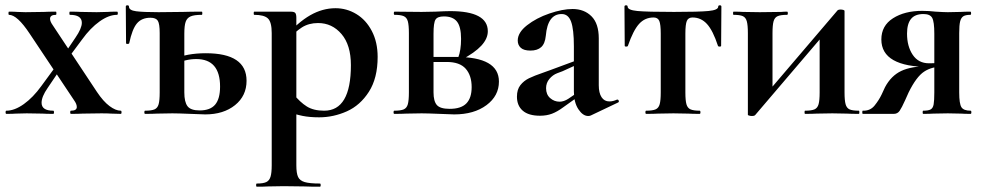

<svg xmlns="http://www.w3.org/2000/svg" viewBox="-20 -430 3717 725"><path d="M248 -12Q270 -12 270 -26Q270 -37 260 -51L92 -303Q45 -374 14 -374Q12 -374 12 -380Q12 -386 14 -386Q35 -386 45 -385L76 -384L146 -385Q162 -386 191 -386Q193 -386 193 -380Q193 -374 191 -374Q169 -374 169 -359Q169 -349 179 -335L346 -83Q370 -47 393.5 -29.5Q417 -12 436 -12Q439 -12 439 -6Q439 0 436 0L400 -1Q387 -2 363 -2L292 -1Q276 0 248 0Q245 0 245 -6Q245 -12 248 -12ZM4 -12Q35 -12 70 -37Q105 -62 136 -105L202 -195L216 -181L160 -98Q137 -65 137 -42Q137 -12 181 -12Q184 -12 184 -6Q184 0 181 0Q154 0 141 -1L81 -2L40 -1Q29 0 4 0Q1 0 1 -6Q1 -12 4 -12ZM209 -205 265 -288Q289 -323 289 -344Q289 -374 244 -374Q242 -374 242 -380Q242 -386 244 -386Q271 -386 285 -385L345 -384L386 -385Q397 -386 422 -386Q425 -386 425 -380Q425 -374 422 -374Q391 -374 356 -349Q321 -324 290 -281L223 -191Z M468 -267Q467 -264 461.5 -264Q456 -264 456 -267L455 -405Q455 -410 461 -410Q467 -410 467 -405Q467 -391 494 -387.5Q521 -384 579 -384L671 -385Q700 -386 742 -386Q744 -386 744 -380Q744 -374 742 -374Q713 -374 699.5 -368Q686 -362 681 -347.5Q676 -333 676 -303V-81Q676 -45 688 -29Q700 -13 734 -13Q774 -13 792.5 -35Q811 -57 811 -103Q811 -207 721 -207Q680 -207 640 -187L634 -206Q685 -229 757 -229Q911 -229 911 -125Q911 -68 867.5 -33Q824 2 755 2L700 0Q652 -2 631 -2L573 -1Q557 0 528 0Q525 0 525 -6Q525 -12 528 -12Q552 -12 563.5 -17Q575 -22 579 -36.5Q583 -51 583 -81V-305Q583 -340 576 -351.5Q569 -363 548 -363Q515 -363 497 -341.5Q479 -320 468 -267Z M950 263Q974 263 985.5 257.5Q997 252 1001.5 237.5Q1006 223 1006 194V-305Q1006 -347 991.5 -360.5Q977 -374 940 -374Q938 -374 938 -380Q938 -386 940 -386H1077Q1091 -386 1095 -381Q1099 -376 1099 -363V194Q1099 224 1105.5 238Q1112 252 1130.5 257.5Q1149 263 1188 263Q1191 263 1191 269Q1191 275 1188 275Q1151 275 1130 274L1051 273L992 274Q977 275 950 275Q947 275 947 269Q947 263 950 263ZM1053 -12 1088 -75Q1113 -44 1138.5 -28Q1164 -12 1204 -12Q1305 -12 1305 -184Q1305 -260 1269.5 -301.5Q1234 -343 1181 -343Q1146 -343 1120 -326.5Q1094 -310 1064 -276L1054 -288Q1105 -346 1151.5 -372.5Q1198 -399 1247 -399Q1289 -399 1325.5 -377Q1362 -355 1384 -313Q1406 -271 1406 -215Q1406 -135 1373 -83.5Q1340 -32 1289.5 -9.5Q1239 13 1185 13Q1149 13 1122 7.5Q1095 2 1053 -12Z M1624 -386Q1662 -388 1680 -388Q1822 -388 1822 -312Q1822 -284 1797.5 -257.5Q1773 -231 1722 -204L1710 -212Q1721 -240 1721 -283Q1721 -329 1705.5 -348.5Q1690 -368 1656 -368Q1632 -368 1624.5 -356Q1617 -344 1617 -303V-81Q1617 -48 1629.5 -33.5Q1642 -19 1678 -19Q1721 -19 1741 -39.5Q1761 -60 1761 -101Q1761 -145 1738.5 -170.5Q1716 -196 1667 -196H1576L1575 -215H1702Q1864 -215 1864 -122Q1864 -68 1817 -33Q1770 2 1695 2Q1683 2 1641 0Q1593 -2 1572 -2L1514 -1Q1498 0 1469 0Q1466 0 1466 -6Q1466 -12 1469 -12Q1493 -12 1504.5 -17Q1516 -22 1520 -36.5Q1524 -51 1524 -81V-305Q1524 -335 1520 -349.5Q1516 -364 1504.5 -369Q1493 -374 1470 -374Q1467 -374 1467 -380Q1467 -386 1470 -386L1572 -385Z M2201 8Q2181 8 2164 -17.5Q2147 -43 2147 -85V-255Q2147 -319 2136.5 -348Q2126 -377 2101 -377Q2048 -377 2041 -295Q2038 -265 2023.5 -252Q2009 -239 1983 -239Q1958 -239 1946.5 -249.5Q1935 -260 1935 -277Q1935 -307 1970 -334.5Q2005 -362 2054.5 -379Q2104 -396 2142 -396Q2186 -396 2213.5 -368.5Q2241 -341 2241 -285V-108Q2241 -79 2251.5 -63Q2262 -47 2281 -47Q2295 -47 2310 -54H2311Q2315 -54 2316.5 -49.5Q2318 -45 2314 -43L2211 6Q2207 8 2201 8ZM1932 -65Q1932 -92 1945 -108.5Q1958 -125 1977.5 -134.5Q1997 -144 2032 -156L2057 -165L2157 -202L2161 -187L2104 -161Q2101 -160 2084 -153.5Q2067 -147 2054.5 -132Q2042 -117 2042 -97Q2042 -73 2057.5 -59.5Q2073 -46 2093 -46Q2109 -46 2126 -57L2176 -91L2177 -75L2107 -25Q2084 -8 2064 -0.5Q2044 7 2019 7Q1976 7 1954 -12Q1932 -31 1932 -65Z M2420 -12Q2444 -12 2455.5 -17Q2467 -22 2471 -36.5Q2475 -51 2475 -81V-303Q2475 -338 2469.5 -351Q2464 -364 2448 -364Q2415 -364 2393 -339.5Q2371 -315 2351 -257Q2350 -254 2344.5 -254Q2339 -254 2339 -257L2338 -405Q2338 -410 2344 -410Q2350 -410 2350 -405Q2350 -392 2386.5 -388.5Q2423 -385 2525 -385Q2619 -385 2655.5 -388.5Q2692 -392 2692 -405Q2692 -410 2698 -410Q2704 -410 2704 -405L2703 -257Q2703 -254 2697.5 -254Q2692 -254 2691 -257Q2672 -315 2649.5 -339.5Q2627 -364 2595 -364Q2579 -364 2573.5 -351Q2568 -338 2568 -303V-81Q2568 -51 2572 -36.5Q2576 -22 2587.5 -17Q2599 -12 2622 -12Q2625 -12 2625 -6Q2625 0 2622 0Q2594 0 2579 -1L2523 -2L2465 -1Q2449 0 2420 0Q2417 0 2417 -6Q2417 -12 2420 -12Z M2804 4V-305Q2804 -335 2800 -349.5Q2796 -364 2785 -369Q2774 -374 2750 -374Q2748 -374 2748 -380Q2748 -386 2750 -386Q2773 -386 2785 -385L2849 -384L2930 -385Q2939 -386 2952 -386Q2955 -386 2955 -380Q2955 -374 2952 -374Q2928 -374 2916.5 -369Q2905 -364 2901 -349.5Q2897 -335 2897 -305V-83L2856 -55L3141 -389Q3144 -394 3154 -394Q3160 -394 3164.5 -392.5Q3169 -391 3169 -389V-81Q3169 -51 3173 -36.5Q3177 -22 3188 -17Q3199 -12 3223 -12Q3225 -12 3225 -6Q3225 0 3223 0Q3194 0 3178 -1L3123 -2L3064 -1Q3048 0 3020 0Q3018 0 3018 -6Q3018 -12 3020 -12Q3044 -12 3055.5 -17Q3067 -22 3071 -36.5Q3075 -51 3075 -81V-309L3122 -336L2832 4Q2829 8 2819 8Q2814 8 2809 6.5Q2804 5 2804 4Z M3645 0Q3622 0 3609 -1L3559 -2L3504 -1Q3491 0 3466 0Q3464 0 3464 -6Q3464 -12 3466 -12Q3486 -12 3494.5 -17Q3503 -22 3505.5 -36Q3508 -50 3508 -81V-181L3543 -179Q3499 -179 3469.5 -159.5Q3440 -140 3411 -81L3398 -52Q3385 -23 3377 -11.5Q3369 0 3355 0H3238Q3236 0 3236 -6Q3236 -12 3238 -12Q3266 -11 3282.5 -31.5Q3299 -52 3309 -73Q3319 -94 3322 -101Q3345 -144 3383 -162Q3421 -180 3484 -180L3491 -177Q3308 -177 3308 -281Q3308 -333 3352 -361Q3396 -389 3462 -389Q3488 -389 3513 -386Q3545 -384 3559 -384L3608 -385Q3621 -386 3644 -386Q3647 -386 3647 -380Q3647 -374 3644 -374Q3626 -374 3617.5 -368.5Q3609 -363 3605.5 -349Q3602 -335 3602 -305V-81Q3602 -38 3610.5 -25Q3619 -12 3645 -12Q3648 -12 3648 -6Q3648 0 3645 0ZM3488 -191Q3523 -191 3546 -196L3508 -185V-303Q3508 -348 3500 -362.5Q3492 -377 3467 -377Q3435 -377 3420 -358.5Q3405 -340 3405 -303Q3405 -255 3426.5 -223Q3448 -191 3488 -191Z"/></svg>

Font: Cormorant Garamond
Style: Bold
Weight: 700
Designer: Christian Thalmann (Catharsis Fonts)
Foundry: Catharsis Fonts
Version: Version 4.000